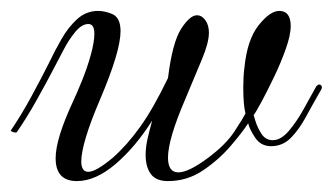

<svg xmlns="http://www.w3.org/2000/svg" viewBox="-22 -327 610 352"><path d="M119 5Q80 5 80 -37Q80 -72 111 -139Q119 -156 128.5 -179.5Q138 -203 144.5 -226.5Q151 -250 151 -265Q151 -283 140 -283Q128 -283 116 -268.5Q104 -254 94.5 -235.5Q85 -217 79 -206Q64 -177 45.5 -144Q27 -111 9 -85Q9 -85 8.5 -84.5Q8 -84 6 -84Q4 -84 0.5 -85.5Q-3 -87 -2 -88Q17 -116 35.5 -150Q54 -184 68 -212Q78 -233 90.5 -255Q103 -277 119.5 -292Q136 -307 158 -307Q169 -307 182 -302Q199 -296 199 -270Q199 -233 162 -146Q144 -104 135.5 -75.5Q127 -47 127 -31Q127 -12 140 -12Q154 -12 185 -38Q211 -61 235 -94.5Q259 -128 286 -184Q294 -249 310 -274Q326 -299 339 -299Q348 -299 354.5 -290Q361 -281 361 -267Q361 -249 348.5 -219Q336 -189 318 -146Q302 -109 294 -82Q286 -55 286 -38Q286 -11 305 -11Q324 -11 360 -38Q392 -62 407.5 -85.5Q423 -109 428 -119Q424 -135 424 -167Q424 -176 424.5 -185.5Q425 -195 426 -202Q431 -254 452 -280.5Q473 -307 490 -307Q511 -307 511 -279Q511 -263 502 -237.5Q493 -212 480.5 -186Q468 -160 457.5 -140.5Q447 -121 443 -116Q443 -116 446.5 -104.5Q450 -93 457.5 -81.5Q465 -70 478 -70Q493 -70 507.5 -87Q522 -104 535 -127.5Q548 -151 558 -169Q561 -172 563 -172Q566 -172 567.5 -169.5Q569 -167 567 -163Q552 -137 539 -113Q526 -89 511 -74Q496 -59 475 -59Q456 -59 445.5 -75Q435 -91 433 -101Q422 -84 400.5 -59Q379 -34 350 -14.5Q321 5 286 5Q264 5 254.5 -8Q245 -21 245 -43Q245 -57 248.5 -72.5Q252 -88 257 -106Q226 -57 189.5 -26Q153 5 119 5Z"/></svg>

Font: Mea Culpa
Style: Regular
Weight: 400
Designer: Robert E. Leuschke
Foundry: Robert E. Leuschke
Version: Version 1.010; ttfautohint (v1.8.3)